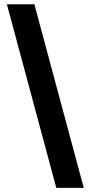

<svg xmlns="http://www.w3.org/2000/svg" viewBox="-20 -782 430 911"><path d="M247.1 109.4 12.7 -761.7H143.1L377.4 109.4Z"/></svg>

Font: Konkhmer Sleokchher
Style: Regular
Weight: 400
Designer: Suon May Sophanith
Version: Version 1.000; ttfautohint (v1.8.4.7-5d5b);gftools[0.9.23]